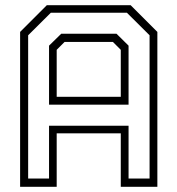

<svg xmlns="http://www.w3.org/2000/svg" viewBox="-20 -720 684 740"><path d="M57.5 0V-597L160.5 -700H483.5L586.5 -597V0H445.5V-206H198.5V0ZM88.5 -32H169V-235.5H475.5V-32H556.5V-584L469 -671H176L88.5 -584ZM198.5 -347H445.5V-528L415 -558.5H229L198.5 -528ZM169 -316.5V-544L216 -590H429L475.5 -544V-316.5Z"/></svg>

Font: Tourney Thin Light
Style: Regular
Weight: 300
Version: Version 1.015